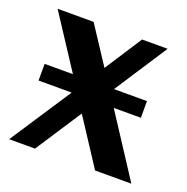

<svg xmlns="http://www.w3.org/2000/svg" viewBox="-88 -523 592 607"><g transform="rotate(20 207.5 -220.0)"><path d="M139.2 -206.1H27.8V-262.2H123L6.8 -439.9H127.9L210 -314.9L291 -439.9H377L261.2 -262.2H372.1V-206.1H280.8L415 0H293L191.9 -154.8L90.8 0H3.9Z"/></g></svg>

Font: Pfennig
Style: Bold
Weight: 700
Version: Version 20120410 ; ttfautohint (v0.8)